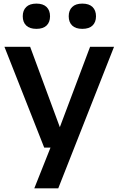

<svg xmlns="http://www.w3.org/2000/svg" viewBox="-20 -798 641 1038"><path d="M219 0 4 -545H143L303.5 -110.5L467 -545H596.5L295 220H165.5L253 0ZM425 -642Q389 -642 370.2 -660Q351.5 -678 351.5 -710Q351.5 -742 370.2 -760.2Q389 -778.5 425 -778.5Q461.5 -778.5 480.2 -760.2Q499 -742 499 -710Q499 -678 480.2 -660Q461.5 -642 425 -642ZM177 -642Q140.5 -642 121.8 -660Q103 -678 103 -710Q103 -742 121.8 -760.2Q140.5 -778.5 177 -778.5Q213 -778.5 231.8 -760.2Q250.5 -742 250.5 -710Q250.5 -678 231.8 -660Q213 -642 177 -642Z"/></svg>

Font: Encode Sans Semi Expanded SemiBold
Style: Regular
Weight: 600
Width: 6
Designer: Multiple Designers
Foundry: Impallari Type
Version: Version 3.000; ttfautohint (v1.8.3) -l 8 -r 50 -G 200 -x 14 